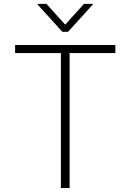

<svg xmlns="http://www.w3.org/2000/svg" viewBox="-20 -956 663 976"><path d="M56.8 -686.1V-727.3H566.4V-686.1H333.8V0H289.4V-686.1ZM215.9 -936.4 311.4 -830.6 407 -936.4H451.7V-932.9L326 -794.4H296.9L171.2 -932.9V-936.4Z"/></svg>

Font: Inter Extra Light BETA
Style: Regular
Weight: 200
Designer: Rasmus Andersson
Foundry: rsms
Version: Version 3.011;git-f93a4a705